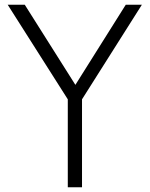

<svg xmlns="http://www.w3.org/2000/svg" viewBox="-20 -790 631 810"><path d="M266 0V-371L12.5 -770H84.5L298 -432L510.5 -770H578.5L326 -371V0Z"/></svg>

Font: Junction Light
Style: Regular
Weight: 300
Designer: Caroline Hadilaksono
Foundry: Caroline Hadilaksono, Tyler Finck, The League of Moveable Type
Version: Version 2.000; ttfautohint (v1.8.3)